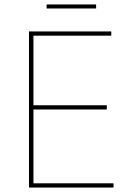

<svg xmlns="http://www.w3.org/2000/svg" viewBox="-20 -841 594 861"><path d="M110 0H489V-19H130V-350H459V-369H130V-681H479V-700H110ZM189 -803H411V-821H189Z"/></svg>

Font: Fixel Variable
Style: Regular
Weight: 100
Width: 3
Designer: AlfaBravo + MacPaw
Foundry: Kyrylo Tkachov, Marchela Mozhyna, Serhii Makarenko, Maria Weinstein, Zakhar Kryvoshyya
Version: Version 1.211